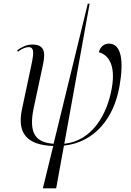

<svg xmlns="http://www.w3.org/2000/svg" viewBox="-20 -780 711 1039"><path d="M212 239H284L326 8C496 -10 597 -146 626 -310C651 -447 638 -544 570 -544C546 -544 522 -529 515 -497C563 -485 608 -433 585 -303C560 -160 479 -18 328 -2L465 -760H455L270 -2C177 -9 133 -53 162 -194L213 -432C227 -500 220 -539 154 -539C125 -539 98 -526 73 -508L77 -500C103 -520 122 -525 135 -525C162 -525 165 -502 152 -439L99 -189C70 -53 132 5 268 10Z"/></svg>

Font: Noto Serif Display SemiCondensed Light
Style: Italic
Weight: 300
Width: 4
Italic angle: -12°
Designer: Monotype Design Team
Foundry: Monotype Imaging Inc.
Version: Version 2.009